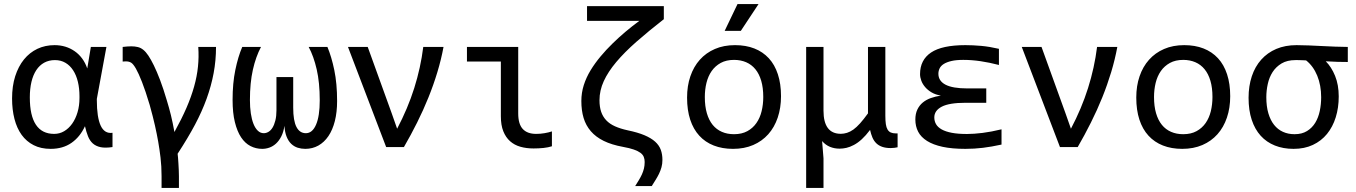

<svg xmlns="http://www.w3.org/2000/svg" viewBox="-20 -720 6638 940"><path d="M39.1 -237.8C39.1 -201.3 43 -168 50.8 -137.7C58.6 -107.4 70.3 -81.5 85.9 -59.8C101.6 -38.2 121.2 -21.3 144.8 -9.3C168.4 2.8 196.1 8.8 228 8.8C267.7 8.8 301.6 -0.9 329.6 -20.3C357.6 -39.6 379.7 -66.9 396 -102.1C400.2 -83.5 405.2 -67.1 410.9 -52.7C416.6 -38.4 424.4 -26.8 434.3 -17.8C444.3 -8.9 456.9 -2.8 472.2 0.5C487.5 3.7 507 3.6 530.8 0V-69.8C504.7 -66.2 485.4 -78 472.9 -105C460.4 -132 454.1 -173.7 454.1 -230V-235.8L501 -490.2H424.8L407.2 -384.8C401 -403 392.7 -419.2 382.3 -433.3C371.9 -447.5 359.7 -459.5 345.7 -469.2C331.7 -479 316.4 -486.4 299.8 -491.5C283.2 -496.5 265.6 -499 247.1 -499C216.5 -499 188.5 -493 163.1 -481C137.7 -468.9 115.8 -451.6 97.4 -429C79 -406.3 64.7 -378.9 54.4 -346.7C44.2 -314.5 39.1 -278.2 39.1 -237.8ZM126 -243.2C126 -271.5 128.7 -296.9 134 -319.3C139.4 -341.8 147.3 -360.9 157.7 -376.7C168.1 -392.5 181 -404.6 196.3 -413.1C211.6 -421.5 229.2 -425.8 249 -425.8C268.2 -425.8 285.3 -421.4 300.3 -412.6C315.3 -403.8 327.9 -391.5 338.1 -375.7C348.4 -359.9 356.1 -341.2 361.3 -319.6C366.5 -297.9 369.1 -274.4 369.1 -249V-240.2C369.1 -215.2 366 -191.9 359.6 -170.4C353.3 -148.9 344.5 -130.3 333.3 -114.5C322 -98.7 308.9 -86.4 293.9 -77.6C279 -68.8 262.7 -64.5 245.1 -64.5C205.7 -64.5 176 -79.3 156 -109.1C136 -138.9 126 -183.6 126 -243.2Z M796.9 -228C785.5 -266.8 774.4 -300.2 763.7 -328.4C752.9 -356.5 742.8 -380.4 733.2 -399.9C723.6 -419.4 714.7 -435.3 706.5 -447.5C698.4 -459.7 690.1 -469.2 681.6 -476.1C673.2 -482.9 664.1 -487.5 654.5 -489.7C644.9 -492 634.6 -493.2 623.5 -493.2C611.2 -493.2 596.8 -492.2 580.6 -490.2V-418.5C583.8 -418.8 586.4 -419 588.4 -419.2C590.3 -419.4 593.4 -419.4 597.7 -419.4C607.1 -419.4 615.2 -417.3 622.1 -413.1C628.9 -408.9 636.6 -399.3 645.3 -384.3C653.9 -369.3 663.8 -347.6 675 -319.1C686.3 -290.6 698.9 -252.9 712.9 -206.1C724 -166.3 732.6 -132.6 738.8 -104.7C745 -76.9 750.2 -51 754.4 -27.1C758.6 -3.2 762.5 22.9 765.9 51.3C769.3 79.6 771 110 771 142.6V200.2H856V142.6C856 133.1 855.7 122.9 855.2 111.8C854.7 100.7 854.2 90.1 853.5 79.8C852.9 69.6 852.2 60.2 851.6 51.8C850.9 43.3 850.3 36.9 849.6 32.7C883.8 -19.7 912.2 -67.2 934.8 -109.9C957.4 -152.5 976.3 -194.7 991.5 -236.6C1006.6 -278.4 1018.1 -320.1 1025.9 -361.8C1033.7 -403.5 1037.6 -446.3 1037.6 -490.2H950.7C953 -457.4 952.5 -425.1 949.2 -393.6C946 -362 939.7 -329.6 930.4 -296.4C921.1 -263.2 908.7 -228.5 893.1 -192.4C877.4 -156.2 857.7 -116.7 834 -73.7C828.5 -104.3 822.7 -131.9 816.7 -156.5C810.6 -181.1 804 -204.9 796.9 -228Z M1415.5 -192.9V-342.8H1333.5V-180.2C1333.5 -161 1331.7 -144.3 1328.1 -130.1C1324.5 -116 1319.9 -104.2 1314.2 -95C1308.5 -85.7 1301.9 -78.9 1294.4 -74.5C1286.9 -70.1 1279.3 -67.9 1271.5 -67.9C1260.4 -67.9 1250.7 -71.9 1242.2 -80.1C1233.7 -88.2 1226.6 -99.4 1220.9 -113.8C1215.3 -128.1 1210.9 -145.2 1208 -165C1205.1 -184.9 1203.6 -206.5 1203.6 -230C1203.6 -286.3 1208.4 -335.8 1218 -378.4C1227.6 -421.1 1240.9 -458.3 1257.8 -490.2H1166C1152.3 -458.3 1141 -420.7 1132.1 -377.4C1123.1 -334.1 1118.7 -285.3 1118.7 -231C1118.7 -188.6 1122.4 -152.3 1129.9 -122.1C1137.4 -91.8 1147.5 -67 1160.4 -47.6C1173.3 -28.2 1188.6 -14 1206.3 -4.9C1224 4.2 1243.2 8.8 1263.7 8.8C1275.4 8.8 1287.1 6.8 1298.8 2.7C1310.5 -1.4 1321.4 -8 1331.3 -17.1C1341.2 -26.2 1349.9 -37.9 1357.2 -52.2C1364.5 -66.6 1369.6 -83.8 1372.6 -104C1373.9 -82.8 1377.4 -65 1383.3 -50.5C1389.2 -36.1 1396.7 -24.4 1406 -15.6C1415.3 -6.8 1425.8 -0.6 1437.5 3.2C1449.2 6.9 1461.6 8.8 1474.6 8.8C1498 8.8 1519.4 3.4 1538.6 -7.3C1557.8 -18.1 1574.2 -33.5 1587.9 -53.7C1601.6 -73.9 1612.1 -98.5 1619.4 -127.4C1626.7 -156.4 1630.4 -189 1630.4 -225.1C1630.4 -282.4 1625.8 -332.9 1616.7 -376.7C1607.6 -420.5 1596.4 -458.3 1583 -490.2H1491.2C1507.5 -460 1520.6 -423.3 1530.5 -380.4C1540.4 -337.4 1545.4 -286.9 1545.4 -229C1545.4 -177.2 1539.4 -137.5 1527.3 -109.6C1515.3 -81.8 1498.7 -67.9 1477.5 -67.9C1457.4 -67.9 1442 -78 1431.4 -98.4C1420.8 -118.7 1415.5 -150.2 1415.5 -192.9Z M1683.6 -490.2 1870.6 0H1957.5C1980.3 -39.4 2001.9 -79.4 2022.2 -120.1C2042.6 -160.8 2061 -201.7 2077.6 -242.9C2094.2 -284.1 2108.8 -325.4 2121.3 -366.9C2133.9 -408.4 2143.9 -449.5 2151.4 -490.2H2052.2C2043.8 -422.5 2029.1 -355.4 2008.1 -288.8C1987.1 -222.2 1959.1 -155.9 1924.3 -89.8L1897.5 -166L1780.3 -490.2Z M2682.1 -3.9V-76.7C2671.1 -73.1 2658.9 -70.1 2645.5 -67.9C2632.2 -65.6 2618.7 -64.5 2605 -64.5C2576 -64.5 2554.1 -72.5 2539.3 -88.6C2524.5 -104.7 2517.1 -130 2517.1 -164.6V-490.2H2266.1V-418.9H2432.1V-150.9C2432.1 -121.9 2436.1 -97.4 2444.1 -77.4C2452.1 -57.4 2463.1 -41.1 2477.3 -28.6C2491.5 -16 2508.3 -7 2527.8 -1.5C2547.4 4.1 2568.8 6.8 2592.3 6.8C2609.2 6.8 2625.4 6 2640.9 4.4C2656.3 2.8 2670.1 0 2682.1 -3.9Z M2826.2 -225.6C2826.2 -194.7 2829.8 -167 2837.2 -142.6C2844.5 -118.2 2856.3 -96.5 2872.6 -77.6C2888.8 -58.8 2909.8 -43 2935.5 -30.3C2961.3 -17.6 2992.7 -7.8 3029.8 -1C3051.6 2.9 3069.4 7.3 3083.3 12.2C3097.1 17.1 3107.9 22.5 3115.7 28.3C3123.5 34.2 3128.9 40.9 3131.8 48.3C3134.8 55.8 3136.2 64.1 3136.2 73.2C3136.2 84.6 3135 95.3 3132.6 105.2C3130.1 115.2 3126.8 124.8 3122.6 134C3118.3 143.3 3113.4 152.6 3107.7 161.9C3102 171.1 3096 180.8 3089.8 190.9H3170.9C3177.1 180.8 3183.3 170.9 3189.5 161.1C3195.6 151.4 3201.3 141.4 3206.3 131.1C3211.3 120.8 3215.4 110.1 3218.5 98.9C3221.6 87.6 3223.1 75.7 3223.1 63C3223.1 44.8 3220.5 28.2 3215.1 13.4C3209.7 -1.4 3200.5 -14.6 3187.5 -26.4C3174.5 -38.1 3157.1 -48.6 3135.3 -57.9C3113.4 -67.1 3086.1 -75.2 3053.2 -82C3029.1 -87.2 3008.4 -93.8 2991 -101.6C2973.6 -109.4 2959.2 -119.2 2948 -131.1C2936.8 -143 2928.5 -156.9 2923.1 -172.9C2917.7 -188.8 2915 -207.7 2915 -229.5C2915 -261.1 2922 -292.2 2936 -322.8C2950 -353.4 2970.4 -384.5 2997.1 -416.3C3023.8 -448 3056.7 -481.1 3095.9 -515.6C3135.2 -550.1 3179.9 -586.9 3230 -626V-689.9H2854V-617.7H3109.9C3086.8 -600.7 3064.3 -583.1 3042.5 -564.7C3020.7 -546.3 2999.4 -527 2978.8 -506.8C2958.1 -486.7 2938.6 -465.6 2920.2 -443.6C2901.8 -421.6 2885.5 -399 2871.3 -375.7C2857.2 -352.5 2846.1 -328.3 2838.1 -303.2C2830.2 -278.2 2826.2 -252.3 2826.2 -225.6Z M3803.7 -249C3803.7 -289.4 3798.6 -325.2 3788.3 -356.4C3778.1 -387.7 3763.3 -413.8 3743.9 -434.8C3724.5 -455.8 3700.9 -471.8 3673.1 -482.7C3645.3 -493.6 3613.8 -499 3578.6 -499C3541.8 -499 3509 -492.8 3480 -480.2C3451 -467.7 3426.4 -450.1 3406.2 -427.5C3386.1 -404.9 3370.6 -377.8 3359.9 -346.4C3349.1 -315 3343.8 -280.3 3343.8 -242.2C3343.8 -201.5 3348.9 -165.5 3359.1 -134.3C3369.4 -103 3384.2 -76.8 3403.6 -55.7C3422.9 -34.5 3446.5 -18.5 3474.4 -7.6C3502.2 3.3 3533.7 8.8 3568.8 8.8C3605.6 8.8 3638.5 2.5 3667.5 -10C3696.5 -22.5 3721 -40.1 3741.2 -62.7C3761.4 -85.4 3776.9 -112.5 3787.6 -144.3C3798.3 -176 3803.7 -210.9 3803.7 -249ZM3716.8 -245.1C3716.8 -220.7 3714.1 -197.5 3708.7 -175.5C3703.4 -153.6 3694.9 -134.3 3683.3 -117.7C3671.8 -101.1 3657 -87.8 3638.9 -77.9C3620.8 -68 3599.1 -63 3573.7 -63C3551.6 -63 3531.7 -66.8 3514.2 -74.5C3496.6 -82.1 3481.6 -93.5 3469.2 -108.6C3456.9 -123.8 3447.3 -142.7 3440.7 -165.5C3434 -188.3 3430.7 -214.8 3430.7 -245.1C3430.7 -269.2 3433.3 -292.2 3438.7 -314.2C3444.1 -336.2 3452.6 -355.5 3464.1 -372.1C3475.7 -388.7 3490.5 -401.9 3508.5 -411.9C3526.6 -421.8 3548.3 -426.8 3573.7 -426.8C3595.5 -426.8 3615.3 -422.9 3633.1 -415.3C3650.8 -407.6 3665.9 -396.2 3678.2 -381.1C3690.6 -366 3700.1 -347.1 3706.8 -324.5C3713.5 -301.8 3716.8 -275.4 3716.8 -245.1ZM3693.8 -700.2H3590.8L3527.8 -568.8H3606.9ZM3298.8 -490.2Z M4011.7 -490.2H3926.8V200.2H4011.7V55.2L4004.9 -29.3C4016 -16.6 4028.7 -7.2 4043.2 -1.2C4057.7 4.8 4073.4 7.8 4090.3 7.8C4101.1 7.8 4112.2 6.5 4123.8 3.9C4135.3 1.3 4147.5 -3.4 4160.4 -10.3C4173.3 -17.1 4186.2 -26.4 4199.2 -38.3C4212.2 -50.2 4225.7 -65.4 4239.7 -84C4242.7 -70.3 4246.5 -57.9 4251.2 -46.9C4255.9 -35.8 4262.2 -26.4 4270 -18.8C4277.8 -11.1 4287.5 -5.3 4299.1 -1.2C4310.6 2.8 4324.5 4.9 4340.8 4.9C4347.3 4.9 4353.4 4.5 4359.1 3.7C4364.8 2.8 4370 2 4374.5 1V-66.9H4365.7C4356 -66.9 4347.8 -68.4 4341.3 -71.3C4334.8 -74.2 4329.5 -79 4325.4 -85.7C4321.4 -92.4 4318.5 -101.2 4316.9 -112.3C4315.3 -123.4 4314.5 -137.2 4314.5 -153.8V-490.2H4229.5V-165C4215.2 -145.2 4202.2 -128.8 4190.7 -116C4179.1 -103.1 4168.2 -93 4158 -85.7C4147.7 -78.4 4137.4 -73.1 4127 -69.8C4116.5 -66.6 4106.4 -64.9 4096.7 -64.9C4040 -64.9 4011.7 -102.7 4011.7 -178.2Z M4883.3 -12.2V-86.9C4850.1 -78.8 4819.2 -72.9 4790.5 -69.3C4761.9 -65.8 4736.5 -64 4714.4 -64C4685.1 -64 4660.2 -65.9 4639.9 -69.8C4619.5 -73.7 4603 -79.3 4590.3 -86.4C4577.6 -93.6 4568.4 -102.1 4562.7 -112.1C4557 -122 4554.2 -133 4554.2 -145C4554.2 -167.5 4566.4 -185.1 4590.8 -197.8C4615.2 -210.4 4653.8 -216.8 4706.5 -216.8H4808.6V-287.1H4716.3C4668.1 -287.1 4632.4 -293.2 4609.1 -305.4C4585.9 -317.6 4574.2 -335.4 4574.2 -358.9C4574.2 -368.3 4576.3 -377.2 4580.3 -385.5C4584.4 -393.8 4591.2 -401 4600.8 -407C4610.4 -413 4623 -417.8 4638.4 -421.4C4653.9 -425 4673.2 -426.8 4696.3 -426.8C4724 -426.8 4752.1 -424.6 4780.8 -420.4C4809.4 -416.2 4839.4 -410 4870.6 -401.9V-481C4840 -488.1 4811 -492.9 4783.7 -495.4C4756.3 -497.8 4730.6 -499 4706.5 -499C4630.4 -499 4574.3 -487 4538.3 -462.9C4502.4 -438.8 4484.4 -403.5 4484.4 -356.9C4484.4 -346.8 4486.4 -336.3 4490.5 -325.2C4494.5 -314.1 4500.8 -303.6 4509.3 -293.7C4517.7 -283.8 4528.3 -275.1 4541 -267.6C4553.7 -260.1 4568.8 -254.9 4586.4 -252C4568.8 -249.3 4552.5 -245.4 4537.4 -240C4522.2 -234.6 4509 -227.3 4497.8 -218C4486.6 -208.7 4477.7 -197.3 4471.2 -183.6C4464.7 -169.9 4461.4 -153.6 4461.4 -134.8C4461.4 -112.6 4466 -92.8 4475.1 -75.2C4484.2 -57.6 4498.7 -42.6 4518.6 -30C4538.4 -17.5 4563.8 -7.9 4594.7 -1.2C4625.7 5.5 4662.9 8.8 4706.5 8.8C4735.2 8.8 4763.7 7.1 4792 3.7C4820.3 0.2 4850.7 -5 4883.3 -12.2Z M4982.4 -490.2 5169.4 0H5256.3C5279.1 -39.4 5300.7 -79.4 5321 -120.1C5341.4 -160.8 5359.9 -201.7 5376.5 -242.9C5393.1 -284.1 5407.6 -325.4 5420.2 -366.9C5432.7 -408.4 5442.7 -449.5 5450.2 -490.2H5351.1C5342.6 -422.5 5327.9 -355.4 5306.9 -288.8C5285.9 -222.2 5258 -155.9 5223.1 -89.8L5196.3 -166L5079.1 -490.2Z M6002.9 -249C6002.9 -289.4 5997.8 -325.2 5987.5 -356.4C5977.3 -387.7 5962.5 -413.8 5943.1 -434.8C5923.7 -455.8 5900.1 -471.8 5872.3 -482.7C5844.5 -493.6 5813 -499 5777.8 -499C5741 -499 5708.2 -492.8 5679.2 -480.2C5650.2 -467.7 5625.7 -450.1 5605.5 -427.5C5585.3 -404.9 5569.8 -377.8 5559.1 -346.4C5548.3 -315 5543 -280.3 5543 -242.2C5543 -201.5 5548.1 -165.5 5558.3 -134.3C5568.6 -103 5583.4 -76.8 5602.8 -55.7C5622.2 -34.5 5645.8 -18.5 5673.6 -7.6C5701.4 3.3 5732.9 8.8 5768.1 8.8C5804.9 8.8 5837.7 2.5 5866.7 -10C5895.7 -22.5 5920.2 -40.1 5940.4 -62.7C5960.6 -85.4 5976.1 -112.5 5986.8 -144.3C5997.6 -176 6002.9 -210.9 6002.9 -249ZM5916 -245.1C5916 -220.7 5913.3 -197.5 5908 -175.5C5902.6 -153.6 5894.1 -134.3 5882.6 -117.7C5871 -101.1 5856.2 -87.8 5838.1 -77.9C5820.1 -68 5798.3 -63 5772.9 -63C5750.8 -63 5731 -66.8 5713.4 -74.5C5695.8 -82.1 5680.8 -93.5 5668.5 -108.6C5656.1 -123.8 5646.6 -142.7 5639.9 -165.5C5633.2 -188.3 5629.9 -214.8 5629.9 -245.1C5629.9 -269.2 5632.6 -292.2 5637.9 -314.2C5643.3 -336.2 5651.8 -355.5 5663.3 -372.1C5674.9 -388.7 5689.7 -401.9 5707.8 -411.9C5725.8 -421.8 5747.6 -426.8 5772.9 -426.8C5794.8 -426.8 5814.5 -422.9 5832.3 -415.3C5850 -407.6 5865.1 -396.2 5877.4 -381.1C5889.8 -366 5899.3 -347.1 5906 -324.5C5912.7 -301.8 5916 -275.4 5916 -245.1Z M6470.7 -419.9C6493.8 -418.6 6513.3 -417.7 6529.3 -417.2C6545.2 -416.7 6561.7 -416.5 6578.6 -416.5V-490.2C6558.4 -490.2 6537.6 -490.7 6516.1 -491.7L6451.7 -494.6C6430.2 -495.6 6408.9 -496.6 6387.9 -497.6C6366.9 -498.5 6346.8 -499 6327.6 -499C6290.5 -499 6257.5 -492.8 6228.5 -480.5C6199.5 -468.1 6175 -450.6 6154.8 -428C6134.6 -405.4 6119.2 -378.2 6108.6 -346.4C6098.1 -314.7 6092.8 -279.6 6092.8 -241.2C6092.8 -200.5 6097.9 -164.6 6108.2 -133.5C6118.4 -102.5 6133.1 -76.4 6152.1 -55.4C6171.1 -34.4 6194.3 -18.5 6221.4 -7.6C6248.6 3.3 6279.1 8.8 6313 8.8C6348.5 8.8 6380 2.4 6407.5 -10.5C6435 -23.4 6458.1 -41.3 6476.8 -64.2C6495.5 -87.2 6509.8 -114.3 6519.5 -145.5C6529.3 -176.8 6534.2 -210.9 6534.2 -248C6534.2 -285.8 6528.2 -319.3 6516.4 -348.4C6504.5 -377.5 6489.3 -401.4 6470.7 -419.9ZM6374.5 -424.3C6397.9 -405.8 6416.1 -380.8 6429 -349.4C6441.8 -318 6448.2 -282.9 6448.2 -244.1C6448.2 -221 6446 -198.6 6441.4 -176.8C6436.8 -154.9 6429.4 -135.7 6419.2 -118.9C6408.9 -102.1 6395.5 -88.6 6378.9 -78.4C6362.3 -68.1 6342 -63 6317.9 -63C6297 -63 6278.2 -66.8 6261.2 -74.5C6244.3 -82.1 6229.8 -93.5 6217.8 -108.6C6205.7 -123.8 6196.4 -142.7 6189.7 -165.3C6183 -187.9 6179.7 -214.2 6179.7 -244.1C6179.7 -265.6 6182 -287.2 6186.8 -308.8C6191.5 -330.5 6199.4 -349.9 6210.4 -367.2C6221.5 -384.4 6236.2 -398.5 6254.4 -409.4C6272.6 -420.3 6295.4 -425.8 6322.8 -425.8H6333C6336.3 -425.8 6340.4 -425.7 6345.5 -425.5C6350.5 -425.4 6355.5 -425.2 6360.4 -425C6365.2 -424.9 6370 -424.6 6374.5 -424.3Z"/></svg>

Font: CodeNewRoman Nerd Font Mono
Style: Regular
Weight: 400
Monospace: yes
Designer: Sam Radian
Foundry: Code New Roman
Version: Version 2.00 November 29, 2014;Nerd Fonts 3.2.1